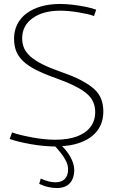

<svg xmlns="http://www.w3.org/2000/svg" viewBox="-20 -730 581 970"><path d="M466 -681 455 -649Q440 -655 418.5 -659.5Q397 -664 374 -668Q351 -672 327.5 -674Q304 -676 284 -676Q197 -676 144.5 -638Q92 -600 92 -537Q92 -508 102 -486Q112 -464 134.5 -444Q157 -424 195 -405Q233 -386 290 -366Q351 -345 391.5 -323.5Q432 -302 456.5 -279.5Q481 -257 491.5 -229Q502 -201 502 -167Q502 -111 473 -71.5Q444 -32 389 -11Q334 10 257 10Q231 10 200 7Q169 4 137 -1.5Q105 -7 76.5 -14Q48 -21 29 -28L41 -61Q60 -54 87 -47.5Q114 -41 144 -35.5Q174 -30 203.5 -27Q233 -24 258 -24Q323 -24 368 -40.5Q413 -57 437 -88.5Q461 -120 461 -164Q461 -192 450.5 -215.5Q440 -239 416.5 -258.5Q393 -278 354.5 -297Q316 -316 260 -336Q201 -357 161 -377.5Q121 -398 96.5 -421.5Q72 -445 61.5 -472.5Q51 -500 51 -535Q51 -574 67 -606.5Q83 -639 113.5 -662Q144 -685 187 -697.5Q230 -710 284 -710Q313 -710 347 -706Q381 -702 413 -695.5Q445 -689 466 -681ZM186 172Q207 182 226 186.5Q245 191 260 191Q291 191 307.5 174Q324 157 324 126Q324 105 314 84.5Q304 64 287 42.5Q270 21 249 -1H283Q305 18 321 40Q337 62 346 85Q355 108 355 130Q355 155 346 175.5Q337 196 317.5 208Q298 220 267 220Q249 220 226.5 215.5Q204 211 178 199Z"/></svg>

Font: Georama ExtraCondensed Thin ExtraLight
Style: Regular
Weight: 250
Version: Version 1.001